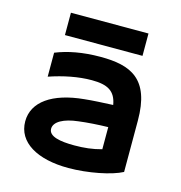

<svg xmlns="http://www.w3.org/2000/svg" viewBox="-97 -710 765 813"><g transform="rotate(15 285.0 -304.0)"><path d="M115 -623V-525H455V-623ZM47 -129C47 -37 138 15 274 15C360 15 460 -5 507 -30V-255C507 -439 417 -475 285 -475C206 -475 142 -462 90 -441V-336C152 -357 215 -370 275 -370C344 -370 379 -351 389 -292C347 -290 300 -288 264 -284C128 -271 47 -215 47 -129ZM161 -127C161 -158 202 -180 264 -187C302 -192 350 -195 393 -196V-99C354 -88 316 -84 274 -84C212 -84 161 -93 161 -127Z"/></g></svg>

Font: KT Kiyosuna Sans Bold
Style: Regular
Weight: 700
Designer: [Zen Kaku Gothic] Yoshimichi Ohira
Version: Version 1.010;Glyphs 3.1.2 (3151)